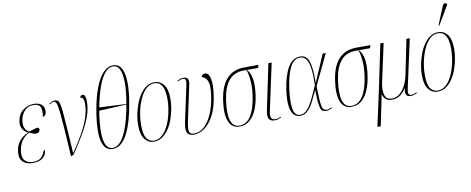

<svg xmlns="http://www.w3.org/2000/svg" viewBox="-81 -1195 4473 1824"><g transform="rotate(-10 2155.5 -282.5)"><path d="M148 10Q86 10 52.5 -26Q19 -62 32 -135Q41 -187 73 -224.5Q105 -262 154 -282V-285Q120 -300 103 -330.5Q86 -361 94 -407Q105 -472 151.5 -507Q198 -542 253 -542Q312 -542 336.5 -512Q361 -482 353 -440Q350 -425 341.5 -415.5Q333 -406 320 -406Q331 -468 316 -500Q301 -532 249 -532Q194 -532 162.5 -495Q131 -458 123 -411Q116 -369 123.5 -344.5Q131 -320 144 -308Q157 -296 166 -289Q195 -300 219 -306.5Q243 -313 257 -313Q261 -309 265 -303.5Q269 -298 267 -288Q265 -278 256 -269Q247 -260 231 -260Q218 -260 204 -265Q190 -270 165 -280Q133 -267 102 -230.5Q71 -194 60 -136Q47 -63 75 -31.5Q103 0 154 0Q207 0 233 -24.5Q259 -49 275 -96Q285 -91 281 -69Q279 -56 266.5 -37.5Q254 -19 226 -4.5Q198 10 148 10Z M518 9Q509 -140 502.5 -238.5Q496 -337 490 -395.5Q484 -454 478 -482.5Q472 -511 464 -520Q456 -529 445 -529Q437 -529 426.5 -523.5Q416 -518 405 -510L401 -517Q413 -525 426.5 -532Q440 -539 457 -539Q475 -539 485.5 -532Q496 -525 503 -499Q510 -473 515.5 -417Q521 -361 527 -264.5Q533 -168 543 -18H545Q609 -111 651 -187Q693 -263 714.5 -330.5Q736 -398 736 -462Q736 -496 726 -509Q716 -522 702 -522Q703 -536 710.5 -541Q718 -546 728 -546Q757 -546 757 -476Q757 -407 731.5 -335Q706 -263 658.5 -181Q611 -99 544 0Z M922 10Q867 10 839.5 -37Q812 -84 811 -171Q810 -258 831 -379Q852 -500 885 -588Q918 -676 962.5 -724Q1007 -772 1061 -772Q1115 -772 1141 -724Q1167 -676 1168.5 -587.5Q1170 -499 1148 -378Q1117 -197 1060.5 -93.5Q1004 10 922 10ZM1122 -388Q1143 -503 1143 -586.5Q1143 -670 1122.5 -716Q1102 -762 1059 -762Q1014 -762 977 -716.5Q940 -671 911.5 -589.5Q883 -508 863 -401ZM924 0Q969 0 1006 -47Q1043 -94 1072 -180Q1101 -266 1121 -383L857 -370Q839 -260 838 -176.5Q837 -93 857.5 -46.5Q878 0 924 0Z M1319 10Q1265 10 1231 -34.5Q1197 -79 1197 -172Q1197 -215 1206 -265.5Q1215 -316 1233 -365.5Q1251 -415 1278 -456Q1305 -497 1340.5 -521.5Q1376 -546 1419 -546Q1472 -546 1507.5 -503Q1543 -460 1543 -362Q1543 -319 1534 -269Q1525 -219 1507.5 -169.5Q1490 -120 1463 -79.5Q1436 -39 1400 -14.5Q1364 10 1319 10ZM1321 0Q1359 0 1390 -23Q1421 -46 1444.5 -85Q1468 -124 1483.5 -172Q1499 -220 1507 -271Q1515 -322 1515 -368Q1515 -455 1489.5 -495.5Q1464 -536 1417 -536Q1371 -536 1335.5 -501.5Q1300 -467 1275.5 -411.5Q1251 -356 1238 -291.5Q1225 -227 1225 -166Q1225 -75 1251 -37.5Q1277 0 1321 0Z M1706 10Q1657 10 1641.5 -19Q1626 -48 1642 -127L1716 -472Q1722 -501 1717 -515Q1712 -529 1692 -529Q1678 -529 1666 -525Q1654 -521 1641 -514L1638 -522Q1655 -530 1669 -534.5Q1683 -539 1699 -539Q1731 -539 1740.5 -519.5Q1750 -500 1743 -468L1670 -127Q1659 -75 1659.5 -47.5Q1660 -20 1672.5 -10Q1685 0 1710 0Q1763 0 1807.5 -41Q1852 -82 1884 -156Q1916 -230 1929 -327Q1943 -423 1926.5 -464.5Q1910 -506 1871 -516Q1876 -533 1887.5 -538.5Q1899 -544 1907 -544Q1942 -544 1955.5 -488Q1969 -432 1954 -328Q1938 -212 1898.5 -137Q1859 -62 1808.5 -26Q1758 10 1706 10Z M2146 10Q2072 10 2043 -59.5Q2014 -129 2033 -260Q2071 -536 2288 -536H2423L2413 -508H2307Q2339 -473 2349 -412Q2359 -351 2346 -260Q2335 -179 2309 -118.5Q2283 -58 2242.5 -24Q2202 10 2146 10ZM2146 1Q2214 1 2257 -66.5Q2300 -134 2317 -259Q2329 -342 2322 -409Q2315 -476 2301 -508H2276Q2183 -508 2130.5 -445Q2078 -382 2061 -260Q2024 1 2146 1Z M2485 10Q2444 10 2429 -14.5Q2414 -39 2427 -99L2518 -536H2550L2455 -96Q2449 -72 2448 -50Q2447 -28 2457 -14Q2467 0 2495 0Q2504 0 2516 -3.5Q2528 -7 2544 -15L2547 -7Q2533 0 2517 5Q2501 10 2485 10Z M2729 10Q2695 10 2670 -15.5Q2645 -41 2636.5 -99.5Q2628 -158 2642 -257Q2662 -394 2707.5 -470Q2753 -546 2825 -546Q2887 -546 2908.5 -482.5Q2930 -419 2929 -275H2930L3042 -536H3072L2931 -241Q2932 -165 2935 -118Q2938 -71 2944 -46.5Q2950 -22 2960.5 -13Q2971 -4 2987 -4Q2998 -4 3011.5 -8.5Q3025 -13 3035 -19L3038 -11Q3025 -4 3011 1Q2997 6 2981 6Q2962 6 2949 -0.5Q2936 -7 2928.5 -28Q2921 -49 2917 -91.5Q2913 -134 2912 -207H2911Q2886 -152 2860.5 -102Q2835 -52 2804 -21Q2773 10 2729 10ZM2731 0Q2762 0 2787 -21.5Q2812 -43 2833.5 -79.5Q2855 -116 2875.5 -161Q2896 -206 2917 -253Q2920 -362 2910 -423.5Q2900 -485 2878 -510.5Q2856 -536 2822 -536Q2764 -536 2727.5 -468Q2691 -400 2672 -266Q2655 -143 2666.5 -71.5Q2678 0 2731 0Z M3226 10Q3152 10 3123 -59.5Q3094 -129 3113 -260Q3151 -536 3368 -536H3503L3493 -508H3387Q3419 -473 3429 -412Q3439 -351 3426 -260Q3415 -179 3389 -118.5Q3363 -58 3322.5 -24Q3282 10 3226 10ZM3226 1Q3294 1 3337 -66.5Q3380 -134 3397 -259Q3409 -342 3402 -409Q3395 -476 3381 -508H3356Q3263 -508 3210.5 -445Q3158 -382 3141 -260Q3104 1 3226 1Z M3433 240 3515 -136 3598 -536H3630L3550 -168Q3534 -93 3549.5 -47Q3565 -1 3617 -1Q3660 -1 3693 -29Q3726 -57 3748.5 -102Q3771 -147 3781 -198L3850 -536H3882L3779 -64Q3772 -30 3778.5 -17Q3785 -4 3803 -4Q3812 -4 3823.5 -6.5Q3835 -9 3856 -19L3858 -11Q3826 6 3795 6Q3733 6 3754 -76H3752Q3728 -39 3695.5 -14.5Q3663 10 3616 10Q3584 10 3565.5 -1.5Q3547 -13 3539 -29Q3531 -45 3528 -58H3527L3465 240Z M4056 10Q4002 10 3968 -34.5Q3934 -79 3934 -172Q3934 -215 3943 -265.5Q3952 -316 3970 -365.5Q3988 -415 4015 -456Q4042 -497 4077.5 -521.5Q4113 -546 4156 -546Q4209 -546 4244.5 -503Q4280 -460 4280 -362Q4280 -319 4271 -269Q4262 -219 4244.5 -169.5Q4227 -120 4200 -79.5Q4173 -39 4137 -14.5Q4101 10 4056 10ZM4058 0Q4096 0 4127 -23Q4158 -46 4181.5 -85Q4205 -124 4220.5 -172Q4236 -220 4244 -271Q4252 -322 4252 -368Q4252 -455 4226.5 -495.5Q4201 -536 4154 -536Q4108 -536 4072.5 -501.5Q4037 -467 4012.5 -411.5Q3988 -356 3975 -291.5Q3962 -227 3962 -166Q3962 -75 3988 -37.5Q4014 0 4058 0ZM4179 -605 4172 -608 4246 -787Q4254 -805 4266 -805Q4278 -805 4288 -796L4287 -788Z"/></g></svg>

Font: Noto Serif Display ExtraCondensed Thin
Style: Italic
Weight: 100
Width: 2
Italic angle: -12°
Designer: Monotype Design Team
Foundry: Monotype Imaging Inc.
Version: Version 2.009